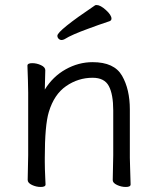

<svg xmlns="http://www.w3.org/2000/svg" viewBox="-20 -732 628 763"><path d="M430 -115V-293Q430 -357 412.5 -390Q395 -423 348 -423Q291 -423 243 -390Q195 -357 174 -287Q158 -234 158 -105V-89Q158 -63 160 -21L161 1Q161 11 142 11Q124 11 107 3Q90 -5 90 -17L92 -115V-364L91 -413L89 -471Q89 -481 108 -481Q126 -481 143 -473Q160 -465 160 -453L158 -376Q190 -428 241 -456.5Q292 -485 348 -485Q434 -485 465 -431Q496 -377 496 -297V-105L497 -67L499 1Q499 11 480 11Q462 11 445 3Q428 -5 428 -16V-17ZM372 -633Q361 -629 329.5 -617.5Q298 -606 275 -596Q252 -586 236 -576Q230 -573 225 -573Q218 -573 213 -578Q208 -583 208 -590Q208 -610 358 -711Q360 -712 364 -712Q379 -712 401 -692Q423 -672 423 -658Q423 -651 416 -648Z"/></svg>

Font: Fusion Kai T
Style: Regular
Weight: 400
Designer: Fontworks Inc.
Version: Version 24.134;May 13, 2024